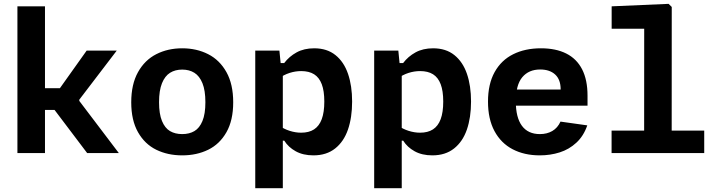

<svg xmlns="http://www.w3.org/2000/svg" viewBox="-20 -798 3760 1001"><path d="M70.8 0V-765H214.5V0ZM322 -338.2 273.2 -311.3 431.8 -534.2H588.7L393.4 -278.4V-271.9L599.5 0H434.4L248.1 -246.5L320.5 -224.8H192.5V-338.2Z M930 12Q854.6 12 794.7 -17.3Q734.8 -46.6 699.5 -108.8Q664.2 -170.9 664.2 -264.6Q664.2 -358.7 699.5 -421.9Q734.8 -485.1 794.9 -515.6Q855 -546.2 930 -546.2Q1005 -546.2 1065.2 -515.6Q1125.3 -485.1 1160.6 -421.9Q1195.8 -358.8 1195.8 -264.6Q1195.8 -170.8 1160.6 -108.7Q1125.3 -46.6 1065.4 -17.3Q1005.4 12 930 12ZM930 -435.2Q893.3 -435.2 866.5 -418.5Q839.8 -401.8 824.5 -364.1Q809.2 -326.3 809.2 -265Q809.2 -204.1 824.5 -167.2Q839.8 -130.2 866.3 -114.6Q892.9 -98.9 930 -98.9Q967.1 -98.9 993.6 -114.6Q1020.2 -130.2 1035.5 -167.2Q1050.8 -204.1 1050.8 -265Q1050.8 -326.3 1035.5 -364.1Q1020.2 -401.8 993.4 -418.5Q966.7 -435.2 930 -435.2Z M1454.5 183.3H1310.8V-534.2H1436.7L1445.8 -442.1H1454.5ZM1614.2 12Q1560.2 12 1521.7 -9.3Q1483.1 -30.6 1462.1 -64.6H1432.9V-144.8Q1460.2 -125.2 1490.4 -115.8Q1520.6 -106.2 1550 -106.2Q1590.8 -106.2 1617.4 -123.5Q1644 -140.8 1657.4 -176.6Q1670.8 -212.5 1670.8 -268.4Q1670.8 -324.1 1657.5 -359Q1644.2 -394 1617.8 -410.7Q1591.2 -427.4 1550.3 -427.4Q1519.8 -427.4 1489.8 -417.8Q1459.8 -408.2 1432.9 -388.6V-469.2H1461.6Q1487.6 -503.6 1526.4 -524.9Q1565.2 -546.2 1618.2 -546.2Q1684.8 -546.2 1728.9 -510.8Q1773 -475.4 1794.4 -413.1Q1815.8 -350.8 1815.8 -268.4Q1815.8 -185.7 1794.2 -122.7Q1772.6 -59.8 1727.3 -23.9Q1682 12 1614.2 12Z M2074.5 183.3H1930.8V-534.2H2056.7L2065.8 -442.1H2074.5ZM2234.2 12Q2180.2 12 2141.7 -9.3Q2103.1 -30.6 2082.1 -64.6H2052.9V-144.8Q2080.2 -125.2 2110.4 -115.8Q2140.6 -106.2 2170 -106.2Q2210.8 -106.2 2237.4 -123.5Q2264 -140.8 2277.4 -176.6Q2290.8 -212.5 2290.8 -268.4Q2290.8 -324.1 2277.5 -359Q2264.2 -394 2237.8 -410.7Q2211.2 -427.4 2170.3 -427.4Q2139.8 -427.4 2109.8 -417.8Q2079.8 -408.2 2052.9 -388.6V-469.2H2081.6Q2107.6 -503.6 2146.4 -524.9Q2185.2 -546.2 2238.2 -546.2Q2304.8 -546.2 2348.9 -510.8Q2393 -475.4 2414.4 -413.1Q2435.8 -350.8 2435.8 -268.4Q2435.8 -185.7 2414.2 -122.7Q2392.6 -59.8 2347.3 -23.9Q2302 12 2234.2 12Z M2800.2 -546.2Q2877.8 -546.2 2932.1 -519Q2986.4 -491.8 3014.8 -436.8Q3043.1 -381.7 3043.1 -299.2V-247.1H2637.8V-331.2H2923.9L2903 -312.6V-332Q2903 -383.1 2874.5 -409.4Q2845.9 -435.7 2796.1 -435.7Q2736.8 -435.7 2703 -395.5Q2669.2 -355.4 2669.2 -268.3Q2669.2 -185.5 2701 -142.2Q2732.9 -98.9 2794.6 -98.9Q2831.9 -98.9 2859.5 -115Q2887.2 -131.2 2902.2 -164L3041.8 -144.4Q3022.8 -89 2984.8 -54Q2946.8 -18.9 2898 -3.5Q2849.2 12 2794.2 12Q2713.7 12 2652.8 -19.8Q2592 -51.5 2558.1 -114.4Q2524.2 -177.3 2524.2 -268.3Q2524.2 -359.8 2558.8 -422.2Q2593.5 -484.5 2655.7 -515.3Q2717.8 -546.2 2800.2 -546.2Z M3168.5 -117H3651.5V0H3168.5ZM3338.2 0 3338.6 -681.7 3361.1 -648.3H3168.9V-765L3465.7 -777.9L3482.2 -761.8L3481.8 0Z"/></svg>

Font: Monaspace Neon Var
Style: Regular
Weight: 400
Designer: Riley Cran and the Lettermatic Team
Version: Version 1.000 (Monaspace Neon Var)